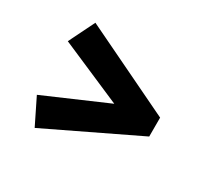

<svg xmlns="http://www.w3.org/2000/svg" viewBox="-118 -685 899 855"><g transform="rotate(30 331.5 -257.5)"><path d="M147 13.2 81.7 -119.4 494.2 -297.9V-216.6L81.7 -395L147 -527.7L607.9 -305.8V-208.7Z"/></g></svg>

Font: Lexend Giga
Style: Regular
Weight: 400
Designer: Bonnie Shaver-Troup, Thomas Jockin
Foundry: Lexend
Version: Version 1.007